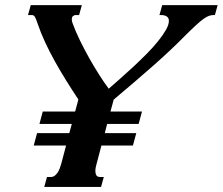

<svg xmlns="http://www.w3.org/2000/svg" viewBox="-20 -736 877 756"><path d="M374 -39.1H388.7L377.9 0H154.3L165 -39.1H179.7Q188.5 -39.1 195.1 -43.9Q201.7 -48.8 206.8 -56.4Q211.9 -64 215.3 -73.2Q218.8 -82.5 221.2 -91.3L240.2 -163.1H112.8L126 -211.9H252.9L262.7 -248H135.3L148.4 -296.9H275.9L288.6 -344.2Q264.6 -380.4 241.2 -418Q217.8 -455.6 196.5 -493.7Q175.3 -531.7 157.7 -569.6Q140.1 -607.4 127.9 -643.6Q121.1 -664.6 116.7 -670.7Q112.3 -676.8 105.5 -676.8H90.3L101.1 -715.8H302.2L291.5 -676.8H278.8Q272 -676.8 267.3 -672.6Q262.7 -668.5 262.7 -659.7Q262.7 -652.3 266.1 -643.6Q277.3 -612.8 294.7 -577.1Q312 -541.5 331.5 -506.8Q351.1 -472.2 371.1 -440.7Q391.1 -409.2 408.2 -386.7Q429.2 -405.3 455.1 -428Q481 -450.7 507.3 -475.3Q533.7 -500 558.6 -525.1Q583.5 -550.3 602.5 -574Q621.6 -597.7 633.3 -618.2Q645 -638.7 645 -653.8Q645 -665.5 636.7 -671.1Q628.4 -676.8 613.8 -676.8H607.9L618.7 -715.8H836.9L826.2 -676.8H820.8Q812.5 -676.8 803.5 -673.8Q794.4 -670.9 781.7 -661.9Q769 -652.8 751 -636.2Q732.9 -619.6 706.1 -592.8Q652.8 -538.6 583.3 -477.3Q513.7 -416 427.7 -343.8L415 -296.9H539.1L525.9 -248H401.9L392.6 -211.9H516.6L503.4 -163.1H379.4L360.4 -91.3Q358.4 -84 356.9 -76.7Q355.5 -69.3 355.5 -62.5Q355.5 -52.7 359.4 -45.9Q363.3 -39.1 374 -39.1Z"/></svg>

Font: Arian AMU Serif
Style: Bold Italic
Weight: 700
Italic angle: -15°
Designer: Ruben Hakobyan (Tarumian)
Foundry: Ruben Hakobyan (Tarumian)
Version: Version 1.002